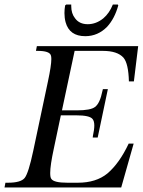

<svg xmlns="http://www.w3.org/2000/svg" viewBox="-32 -829 631 849"><path d="M491 -805Q475 -747 442 -711Q401 -669 345 -669Q275 -669 258 -731Q253 -750 253 -771Q253 -788 256 -805L261 -809H283Q283 -805 283 -802Q283 -769 300 -748Q319 -722 356 -722Q393 -722 425 -748Q452 -771 467 -809H489ZM559 -194 504 0H-12L-8 -21H3Q60 -21 77 -42Q94 -63 115 -162L180 -469Q195 -539 195 -568Q195 -579 193 -584Q187 -604 135 -604H127L131 -625H579L560 -469H538Q536 -548 514 -574Q487 -604 423 -604H298L242 -341H308Q369 -341 388 -356Q410 -372 421 -427L423 -435H445L400 -221H378L379 -229Q385 -256 385 -274Q385 -294 377 -303Q364 -319 306 -319H237L206 -172Q190 -98 190 -64Q190 -44 195 -38Q206 -21 266 -21H312Q393 -21 443 -62Q496 -107 537 -194Z"/></svg>

Font: New Athena Unicode
Style: Italic
Weight: 400
Designer: J. Rusten 1997; rev. by R. Hancock 2001, 2002, rev. by D. Mastronarde 2002-2019
Foundry: Society for Classical Studies (formerly American Philological Association)
Version: Version 5.008